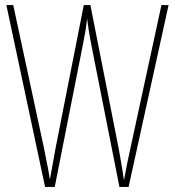

<svg xmlns="http://www.w3.org/2000/svg" viewBox="-20 -734 687 754"><path d="M642 -714H614L492 -151C483 -111 475 -72 467 -26C459 -77 455 -103 446 -151L335 -714H309L198 -151C195 -134 184 -75 176 -29C173 -48 166 -89 153 -151L32 -714H5L157 0H195L306 -561C313 -597 317 -616 322 -661C328 -616 331 -597 338 -561L449 0H485Z"/></svg>

Font: Noto Sans Sinhala ExtraCondensed Thin
Style: Regular
Weight: 100
Width: 2
Designer: Jelle Bosma - Monotype Design Team
Foundry: Monotype Imaging Inc.
Version: Version 2.006